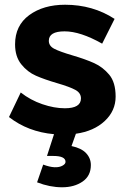

<svg xmlns="http://www.w3.org/2000/svg" viewBox="-20 -565 539 814"><path d="M187 -392.1Q187 -370.1 210 -358.2Q232.9 -346.2 287.6 -330.1Q342.3 -314 379.2 -297.4Q416 -280.8 443.1 -248.3Q470.2 -215.8 470.2 -155.5Q470.2 -95.2 424.1 -52Q377.9 -8.8 301.8 2L283.2 54.2Q325.2 63 345.2 84.5Q365.2 106 365.2 134.8Q365.2 180.7 330.1 204.8Q294.9 229 243.2 229Q191.4 229 137.2 208L163.1 132.8Q217.8 153.3 246.1 136.7Q257.8 129.9 257.8 121.1Q257.8 96.2 206.1 96.2H179.2L209 3.9Q98.6 -5.9 18.1 -68.8L67.9 -172.9Q108.9 -140.6 159.4 -123.3Q210 -106 254.9 -106Q323.2 -106 323.2 -147.9Q323.2 -170.9 299.6 -183.8Q275.9 -196.8 222.4 -212.4Q168.9 -228 132.6 -243.9Q96.2 -259.8 70.1 -292.5Q43.9 -325.2 43.9 -377Q43.9 -457 104 -501Q164.1 -544.9 255.9 -544.9Q373.5 -544.9 465.8 -484.9L413.1 -379.9Q320.8 -432.1 253.9 -432.1Q187 -432.1 187 -392.1Z"/></svg>

Font: Montserrat-SemiBold
Style: Regular
Weight: 600
Designer: Julieta Ulanovsky
Foundry: Julieta Ulanovsky
Version: Version 6.001